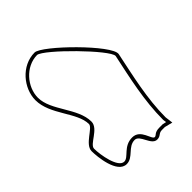

<svg xmlns="http://www.w3.org/2000/svg" viewBox="-74 -983 1095 1095"><g transform="rotate(45 473.5 -435.0)"><path d="M888 -636C883 -636 844 -630 840 -630C690 -630 541 -666 396 -696C334 -709 50 -419 50 -363C50 -256 151 -174 246 -174C364 -174 463 -294 558 -294C588 -294 624 -195 678 -195C722 -195 872 -209 872 -285C872 -339 806 -359 806 -414C806 -456 896 -460 896 -507C896 -536 876 -537 876 -564V-588ZM861 -613 856 -590V-564C856 -522 876 -521 876 -507C876 -484 786 -482 786 -414C786 -342 852 -321 852 -285C852 -236 729 -215 678 -215C642 -215 616 -314 558 -314C448 -314 351 -194 246 -194C160 -194 71 -269 70 -363C74 -411 346 -680 391 -676C537 -645 687 -610 840 -610C846 -610 852 -612 861 -613Z"/></g></svg>

Font: CISF Camouflage Kit
Style: OuLn
Weight: 400
Designer: Robert Jablonski, Jasper
Foundry: Cannot Into Space Fonts
Version: Version 1.27